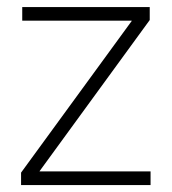

<svg xmlns="http://www.w3.org/2000/svg" viewBox="-20 -536 497 556"><path d="M41 0H416V-39.6H94.7V-40.5L413.6 -478V-515.6H44.4V-476.1H361.3V-475.1L41 -36.1Z"/></svg>

Font: Raveo Display Display ExLight
Style: Regular
Weight: 200
Designer: Jakub Foglar, Rasmus Andersson (Inter)
Foundry: Jakubfoglar.com
Version: Version 1.100;Glyphs 3.2.3 (3260)